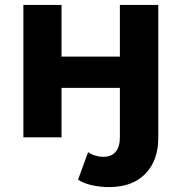

<svg xmlns="http://www.w3.org/2000/svg" viewBox="-20 -558 737 780"><path d="M297 172 338 60Q365 79 401 79Q432 79 449.5 59Q467 39 467 0V-201H230V0H75V-538H230V-328H467V-538H623V2Q623 94 570.5 148Q518 202 424 202Q387 202 353.5 194.5Q320 187 297 172Z"/></svg>

Font: mBank
Style: Bold
Weight: 700
Designer: Julieta Ulanovsky
Foundry: Julieta Ulanovsky
Version: Version 7.200